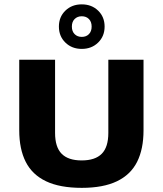

<svg xmlns="http://www.w3.org/2000/svg" viewBox="-20 -876 765 903"><path d="M364.5 7.5Q261.5 7.5 196.5 -23.5Q131.5 -54.5 101 -114.8Q70.5 -175 70.5 -263V-595H239V-251Q239 -184 270 -152.8Q301 -121.5 364 -121.5Q427.5 -121.5 458.5 -152.8Q489.5 -184 489.5 -251V-595H655V-263Q655 -175 624.8 -114.8Q594.5 -54.5 530 -23.5Q465.5 7.5 364.5 7.5ZM364.5 -646Q318 -646 287.5 -675.8Q257 -705.5 257 -751Q257 -796.5 287.5 -826Q318 -855.5 364.5 -855.5Q411 -855.5 441.5 -826Q472 -796.5 472 -751Q472 -705.5 441.5 -675.8Q411 -646 364.5 -646ZM364.5 -702.5Q385.5 -702.5 398.2 -715.5Q411 -728.5 411 -751Q411 -773.5 398.2 -786.5Q385.5 -799.5 364.5 -799.5Q344 -799.5 331 -786.5Q318 -773.5 318 -751Q318 -728.5 331 -715.5Q344 -702.5 364.5 -702.5Z"/></svg>

Font: Encode Sans SC SemiExpanded
Style: Bold
Weight: 700
Width: 6
Designer: Multiple Designers
Foundry: Impallari Type
Version: Version 3.002